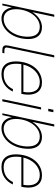

<svg xmlns="http://www.w3.org/2000/svg" viewBox="912 -1662 762 2626"><g transform="rotate(90 1293.0 -349.0)"><path d="M231 12C390 12 514 -150 514 -356C514 -474 456 -542 352 -542C270 -542 196 -491 146 -410L210 -710H180L29 0H53L82 -130C96 -50 144 12 231 12ZM237 -18C158 -18 106 -80 106 -184C106 -357 212 -512 346 -512C434 -512 482 -460 482 -348C482 -166 373 -18 237 -18Z M666 0H704L709 -28H672C640 -28 630 -40 630 -56C630 -71 636 -94 642 -124L766 -710H736L614 -132C607 -100 600 -69 600 -52C600 -18 620 0 666 0Z M990 12C1108 12 1188 -49 1232 -143L1199 -145C1163 -69 1096 -18 996 -18C902 -18 852 -71 852 -187C852 -212 854 -237 858 -260H1264C1270 -289 1275 -324 1275 -354C1275 -461 1226 -542 1108 -542C930 -542 820 -379 820 -183C820 -68 871 12 990 12ZM1102 -512C1200 -512 1243 -452 1243 -354C1243 -333 1241 -311 1237 -288H864C895 -419 988 -512 1102 -512Z M1467 -628H1501L1515 -698H1481ZM1336 0H1366L1478 -530H1448Z M1732 12C1891 12 2015 -150 2015 -356C2015 -474 1957 -542 1853 -542C1771 -542 1697 -491 1647 -410L1711 -710H1681L1530 0H1554L1583 -130C1597 -50 1645 12 1732 12ZM1738 -18C1659 -18 1607 -80 1607 -184C1607 -357 1713 -512 1847 -512C1935 -512 1983 -460 1983 -348C1983 -166 1874 -18 1738 -18Z M2261 12C2379 12 2459 -49 2503 -143L2470 -145C2434 -69 2367 -18 2267 -18C2173 -18 2123 -71 2123 -187C2123 -212 2125 -237 2129 -260H2535C2541 -289 2546 -324 2546 -354C2546 -461 2497 -542 2379 -542C2201 -542 2091 -379 2091 -183C2091 -68 2142 12 2261 12ZM2373 -512C2471 -512 2514 -452 2514 -354C2514 -333 2512 -311 2508 -288H2135C2166 -419 2259 -512 2373 -512Z"/></g></svg>

Font: Geist Thin
Style: Italic
Weight: 100
Italic angle: -12°
Designer: Basement.studio, Andrés Briganti, Mateo Zaragoza
Foundry: Basement.studio, Vercel, Andrés Briganti, Guido Ferreyra, Mateo Zaragoza
Version: Version 1.500